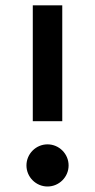

<svg xmlns="http://www.w3.org/2000/svg" viewBox="-20 -674 352 712"><path d="M101.6 -654.3V-224.6H210.9V-654.3ZM156.2 -138.7C113.3 -138.7 78.1 -103.5 78.1 -60.5C78.1 -17.6 113.3 17.6 156.2 17.6C199.2 17.6 234.4 -17.6 234.4 -60.5C234.4 -103.5 199.2 -138.7 156.2 -138.7Z"/></svg>

Font: Sen-gleads
Style: Bold
Weight: 700
Designer: Kosal Sen, Philatype
Foundry: Philatype
Version: Version 1.004; ttfautohint (v1.8.3)